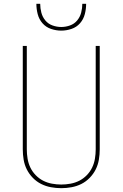

<svg xmlns="http://www.w3.org/2000/svg" viewBox="-20 -975 640 1003"><path d="M300 8Q273 8 246 3Q219 -2 195 -14Q171 -26 151.5 -46Q132 -66 120 -90Q108 -114 103.5 -141Q99 -168 99 -195V-735H120V-195Q120 -171 124 -146.5Q128 -122 138.5 -100Q149 -78 166.5 -60Q184 -42 205.5 -31Q227 -20 251.5 -15.5Q276 -11 300 -11Q324 -11 348.5 -15.5Q373 -20 394.5 -31Q416 -42 433.5 -60Q451 -78 461.5 -100Q472 -122 476 -146.5Q480 -171 480 -195V-735H501V-195Q501 -168 496.5 -141Q492 -114 480 -90Q468 -66 448.5 -46Q429 -26 405 -14Q381 -2 354 3Q327 8 300 8ZM300 -815Q273 -815 246.5 -824Q220 -833 202 -853.5Q184 -874 177 -901Q170 -928 170 -955H190Q190 -932 196 -909Q202 -886 217 -868Q232 -850 254.5 -842Q277 -834 300 -834Q323 -834 345.5 -842Q368 -850 383 -868Q398 -886 404 -909Q410 -932 410 -955H430Q430 -928 423 -901Q416 -874 398 -853.5Q380 -833 353.5 -824Q327 -815 300 -815Z"/></svg>

Font: Iosevka Curly Thin Extended
Style: Regular
Weight: 100
Width: 7
Monospace: yes
Designer: Belleve Invis
Foundry: Belleve Invis
Version: Version 11.1.0; ttfautohint (v1.8.3)